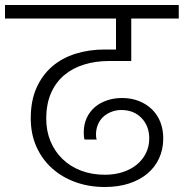

<svg xmlns="http://www.w3.org/2000/svg" viewBox="-49 -760 735 768"><path d="M-29 -740H666V-686H476V-516H387Q334 -516 288 -502Q242 -488 208 -459.5Q174 -431 155 -387.5Q136 -344 136 -285Q136 -236 153 -195Q170 -154 201 -124Q232 -94 275 -77.5Q318 -61 371 -61Q409 -61 441.5 -71.5Q474 -82 497.5 -101Q521 -120 534.5 -147Q548 -174 548 -206Q548 -256 517 -288Q486 -320 436 -320Q416 -320 397.5 -313Q379 -306 365 -293.5Q351 -281 343 -262.5Q335 -244 335 -222Q335 -217 335.5 -211.5Q336 -206 338 -202H289Q287 -209 286.5 -216.5Q286 -224 286 -230Q286 -263 298 -288.5Q310 -314 330.5 -331.5Q351 -349 379 -358.5Q407 -368 439 -368Q476 -368 506.5 -356Q537 -344 559 -322.5Q581 -301 592.5 -271.5Q604 -242 604 -206Q604 -163 587.5 -127Q571 -91 540.5 -65.5Q510 -40 467 -26Q424 -12 370 -12Q307 -12 253 -31.5Q199 -51 159 -87Q119 -123 96.5 -173.5Q74 -224 74 -287Q74 -357 97 -408.5Q120 -460 159.5 -494Q199 -528 253 -545Q307 -562 370 -562H415V-686H-29Z"/></svg>

Font: SVN-Poppins Light
Style: Regular
Weight: 300
Designer: Ninad Kale (Devanagari), Jonny Pinhorn (Latin)
Foundry: Indian Type Foundry
Version: Version 3.002 2017; ttfautohint (v1.8.3)